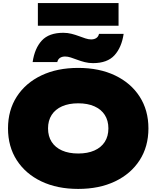

<svg xmlns="http://www.w3.org/2000/svg" viewBox="-20 -1209 1016 1247"><path d="M488 18Q351 18 248.5 -31Q146 -80 89 -168.5Q32 -257 32 -375Q32 -493 89 -581.5Q146 -670 248.5 -719Q351 -768 488 -768Q625 -768 727.5 -719Q830 -670 887 -581.5Q944 -493 944 -375Q944 -257 887 -168.5Q830 -80 727.5 -31Q625 18 488 18ZM488 -212Q549 -212 593 -231.5Q637 -251 660.5 -287.5Q684 -324 684 -375Q684 -426 660.5 -462.5Q637 -499 593 -518.5Q549 -538 488 -538Q427 -538 383 -518.5Q339 -499 315.5 -462.5Q292 -426 292 -375Q292 -324 315.5 -287.5Q339 -251 383 -231.5Q427 -212 488 -212ZM192 -806Q205 -895 251.5 -945.5Q298 -996 391 -996Q419 -996 444.5 -989.5Q470 -983 492.5 -974.5Q515 -966 535 -959.5Q555 -953 572 -953Q592 -953 605.5 -962Q619 -971 623 -989H783Q770 -901 723.5 -850Q677 -799 584 -799Q556 -799 530.5 -805.5Q505 -812 482.5 -820.5Q460 -829 440 -835.5Q420 -842 403 -842Q383 -842 369.5 -833Q356 -824 352 -806ZM226 -1042V-1189H750V-1042Z"/></svg>

Font: Unbounded Black
Style: Regular
Weight: 900
Designer: Luke Prowse, Jean-Baptiste Morizot, Fátima Lázaro, Florian Runge
Foundry: NaN
Version: Version 1.701;gftools[0.9.28.dev5+ged2979d]